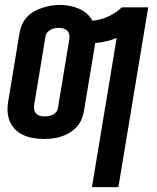

<svg xmlns="http://www.w3.org/2000/svg" viewBox="-20 -560 640 785"><path d="M356 205 457 -405Q436 -396 414 -391Q392 -386 369 -384Q369 -384 369 -383.5Q369 -383 369 -382L323 -104Q320 -87 312.5 -70Q305 -53 292 -39.5Q279 -26 263 -16.5Q247 -7 229.5 -1.5Q212 4 194.5 6Q177 8 159 8Q138 8 116.5 4.5Q95 1 76 -7.5Q57 -16 42.5 -30.5Q28 -45 20 -64Q12 -83 11 -104.5Q10 -126 14 -148L60 -426Q63 -444 70.5 -460.5Q78 -477 91 -491Q104 -505 120.5 -514Q137 -523 154.5 -528.5Q172 -534 189.5 -537Q207 -540 225 -540Q245 -540 265 -536Q285 -532 302.5 -524.5Q320 -517 334.5 -504.5Q349 -492 358 -475Q390 -478 421.5 -492Q453 -506 478 -530H586L464 205ZM161 -84Q170 -84 179 -85.5Q188 -87 196 -91Q204 -95 210 -102.5Q216 -110 217 -119L263 -397Q265 -407 263.5 -417Q262 -427 256 -433.5Q250 -440 240.5 -443Q231 -446 221 -446Q212 -446 203.5 -444.5Q195 -443 187 -438.5Q179 -434 173 -427Q167 -420 166 -411L120 -133Q118 -123 119.5 -113.5Q121 -104 127 -97Q133 -90 142 -87Q151 -84 161 -84Z"/></svg>

Font: Iosevka Curly SmBdEx
Style: Italic
Weight: 600
Width: 7
Italic angle: -9°
Monospace: yes
Designer: Belleve Invis
Foundry: Belleve Invis
Version: Version 11.1.0; ttfautohint (v1.8.3)